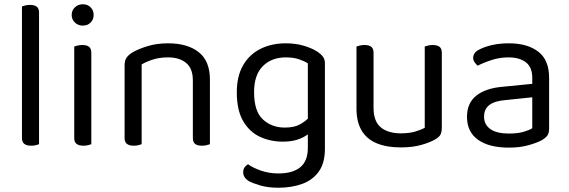

<svg xmlns="http://www.w3.org/2000/svg" viewBox="-20 -678 2665 900"><path d="M83 -264 163 -252V-2Q158 0 148 2.5Q138 5 126 5Q105 5 94 -3.5Q83 -12 83 -31ZM163 -214 83 -225V-648Q88 -650 98.5 -652.5Q109 -655 120 -655Q142 -655 152.5 -646.5Q163 -638 163 -619Z M316 -608Q316 -629 331 -643.5Q346 -658 368 -658Q391 -658 405 -643.5Q419 -629 419 -608Q419 -587 405 -572.5Q391 -558 368 -558Q346 -558 331 -572.5Q316 -587 316 -608ZM328 -264H408V-2Q403 0 393 2.5Q383 5 371 5Q350 5 339 -3.5Q328 -12 328 -31ZM408 -225H328V-460Q333 -462 343.5 -464.5Q354 -467 366 -467Q387 -467 397.5 -458.5Q408 -450 408 -430Z M964 -305V-203H884V-301Q884 -357 852.5 -383Q821 -409 768 -409Q728 -409 697 -399Q666 -389 644 -376V-203H564V-372Q564 -393 572.5 -406.5Q581 -420 602 -433Q628 -448 671 -461.5Q714 -475 768 -475Q859 -475 911.5 -433.5Q964 -392 964 -305ZM564 -258H644V-2Q639 0 629 2.5Q619 5 607 5Q586 5 575 -3.5Q564 -12 564 -31ZM884 -258H964V-2Q959 0 948.5 2.5Q938 5 927 5Q905 5 894.5 -3.5Q884 -12 884 -31Z M1306 -14Q1248 -14 1199 -36.5Q1150 -59 1120 -110Q1090 -161 1090 -245Q1090 -321 1119.5 -372Q1149 -423 1201 -449Q1253 -475 1320 -475Q1366 -475 1404.5 -463.5Q1443 -452 1469 -435Q1484 -425 1493.5 -412.5Q1503 -400 1503 -382V-73H1423V-381Q1406 -392 1380.5 -400.5Q1355 -409 1320 -409Q1253 -409 1212 -368Q1171 -327 1171 -246Q1171 -156 1212.5 -118Q1254 -80 1315 -80Q1359 -80 1386 -95Q1413 -110 1429 -128L1433 -57Q1418 -41 1385.5 -27.5Q1353 -14 1306 -14ZM1423 15V-90H1503V20Q1503 86 1474.5 126Q1446 166 1396.5 184Q1347 202 1285 202Q1235 202 1199 191Q1163 180 1150 173Q1120 156 1120 130Q1120 116 1126.5 106.5Q1133 97 1143 92Q1164 108 1202.5 121.5Q1241 135 1285 135Q1352 135 1387.5 106Q1423 77 1423 15Z M1651 -169V-260H1731V-173Q1731 -109 1765 -81Q1799 -53 1859 -53Q1899 -53 1927 -61.5Q1955 -70 1971 -79V-260H2051V-82Q2051 -61 2045.5 -48.5Q2040 -36 2019 -24Q1997 -11 1956 1Q1915 13 1858 13Q1792 13 1745.5 -6.5Q1699 -26 1675 -66.5Q1651 -107 1651 -169ZM2051 -208H1971V-460Q1976 -462 1986.5 -464.5Q1997 -467 2008 -467Q2030 -467 2040.5 -458.5Q2051 -450 2051 -430ZM1731 -208H1651V-460Q1656 -462 1666.5 -464.5Q1677 -467 1689 -467Q1710 -467 1720.5 -458.5Q1731 -450 1731 -430Z M2366 14Q2272 14 2220.5 -23Q2169 -60 2169 -130Q2169 -195 2212.5 -229.5Q2256 -264 2333 -271L2475 -285V-313Q2475 -363 2445 -386Q2415 -409 2364 -409Q2323 -409 2285.5 -397Q2248 -385 2219 -370Q2211 -377 2204.5 -386.5Q2198 -396 2198 -406Q2198 -432 2227 -446Q2254 -460 2289.5 -467.5Q2325 -475 2365 -475Q2452 -475 2503 -436Q2554 -397 2554 -313V-76Q2554 -54 2545.5 -42.5Q2537 -31 2520 -21Q2496 -8 2456 3Q2416 14 2366 14ZM2366 -52Q2408 -52 2435.5 -60.5Q2463 -69 2475 -77V-222L2351 -209Q2299 -205 2274 -186Q2249 -167 2249 -131Q2249 -94 2278.5 -73Q2308 -52 2366 -52Z"/></svg>

Font: Baloo Tammudu 2
Style: Regular
Weight: 400
Designer: Maithili Shingre, Omkar Shende and Ek Type
Foundry: Ek Type
Version: Version 1.700